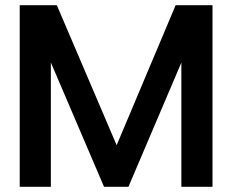

<svg xmlns="http://www.w3.org/2000/svg" viewBox="-20 -720 895 740"><path d="M56 0V-700H199L455 -101L402 -95L657 -700H799V0H679V-600L720 -575L475 0H381L135 -575L176 -600V0Z"/></svg>

Font: Host Grotesk SemiBold
Style: Regular
Weight: 600
Designer: Doukan Karapınar
Foundry: Element Type
Version: Version 1.003